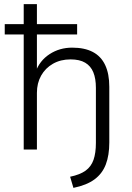

<svg xmlns="http://www.w3.org/2000/svg" viewBox="-20 -725 638 931"><path d="M336 186 320 132Q368 122 395 102.5Q422 83 433.5 50Q445 17 445 -32V-299Q445 -344 432.5 -374.5Q420 -405 393 -421Q366 -437 322 -437Q274 -437 237 -416Q200 -395 179.5 -358.5Q159 -322 159 -275V0H95V-558H3V-608H95V-705H159V-608H354V-558H159V-375H152Q172 -431 220.5 -462.5Q269 -494 330 -494Q390 -494 430 -473Q470 -452 490 -409.5Q510 -367 510 -304V-34Q510 28 493 72.5Q476 117 438 145Q400 173 336 186Z"/></svg>

Font: Nunito Sans 10pt Light
Style: Regular
Weight: 300
Designer: Vernon Adams
Foundry: Vernon Adams
Version: Version 3.101;gftools[0.9.27]